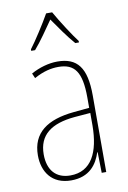

<svg xmlns="http://www.w3.org/2000/svg" viewBox="-87 -816 584 879"><g transform="rotate(-10 205.0 -376.5)"><path d="M219 -763H191C167 -720 120 -647 94 -613V-606H112C142 -640 179 -695 205 -732C232 -693 268 -641 299 -606H316V-613C296 -638 244 -718 219 -763ZM203 -537C162 -537 118 -524 80 -503L90 -480C133 -504 170 -512 203 -512C278 -512 310 -471 310 -351V-303L237 -296C113 -284 41 -234 41 -129C41 -53 82 10 172 10C258 10 294 -43 311 -96H313L315 0H336V-356C336 -486 295 -537 203 -537ZM237 -273 311 -279V-220C310 -98 271 -13 172 -13C106 -13 68 -55 68 -129C68 -219 127 -263 237 -273Z"/></g></svg>

Font: Noto Sans Sinhala Condensed Thin
Style: Regular
Weight: 100
Width: 3
Designer: Jelle Bosma - Monotype Design Team
Foundry: Monotype Imaging Inc.
Version: Version 2.006